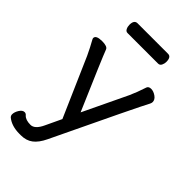

<svg xmlns="http://www.w3.org/2000/svg" viewBox="-257 -765 1015 1015"><g transform="rotate(45 250.0 -257.5)"><path d="M116 170H106Q47 170 12 141Q5 134 5 124Q5 107 17 88Q29 69 44 69Q54 69 61 78Q77 95 113 95Q145 95 169 43L211 -46L67 -375Q47 -418 26 -455Q23 -461 23 -464Q23 -486 69 -486Q108 -486 114 -469Q129 -428 254 -139L372 -386Q389 -423 407 -478Q412 -491 430 -491Q448 -491 466.5 -478Q485 -465 485 -447Q485 -440 481 -432Q453 -381 231 85Q210 129 183 149.5Q156 170 116 170ZM361 -611H133Q121 -611 115 -623Q109 -635 109 -649Q109 -685 134 -685H362Q386 -685 386 -648Q386 -635 380 -623Q374 -611 361 -611Z"/></g></svg>

Font: ToneOZ-Pinyin-WenKai-Medium
Style: Medium
Weight: 700
Designer: Fontworks Inc.
Foundry: ToneOZ
Version: Version 0.240331